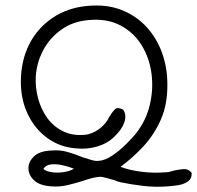

<svg xmlns="http://www.w3.org/2000/svg" viewBox="-20 -625 728 709"><path d="M167 63Q126 60 105.5 40.5Q85 21 85 -3.5Q85 -28 105.5 -47.5Q126 -67 167 -69Q201 -72 229 -64Q257 -56 281 -46Q284 -45 289 -43Q305 -38 318.5 -34Q332 -30 344 -31Q367 -32 394.5 -50.5Q422 -69 446 -93Q470 -117 482 -132Q519 -179 533 -237Q547 -295 539.5 -353Q532 -411 503 -458Q474 -505 425 -531Q376 -557 308 -551Q248 -546 205 -514.5Q162 -483 138.5 -437.5Q115 -392 112 -341Q110 -301 121 -260.5Q132 -220 155.5 -188Q179 -156 215.5 -139Q252 -122 300 -128Q322 -132 343 -146.5Q364 -161 376 -180Q378 -183 379.5 -186Q381 -189 382 -191Q394 -211 404 -221Q414 -231 435 -220L436 -218Q448 -199 439 -173Q430 -147 403 -121Q378 -96 340.5 -84.5Q303 -73 262 -77Q203 -81 156.5 -114Q110 -147 83.5 -201.5Q57 -256 57 -322Q57 -399 87 -459.5Q117 -520 172.5 -558Q228 -596 301 -603Q373 -610 428 -588.5Q483 -567 521 -525.5Q559 -484 578.5 -429.5Q598 -375 598 -315Q599 -240 574 -183.5Q549 -127 509.5 -84.5Q470 -42 425 -9Q459 4 504.5 9.5Q550 15 594 11Q601 11 608 9Q615 7 622 5Q623 5 626 4Q641 1 657.5 -0.5Q674 -2 686 11L688 15Q688 36 672.5 46Q657 56 637 59Q617 62 601 63Q555 67 509 61.5Q463 56 425 48Q422 47 414 45Q410 43 404.5 41Q399 39 394 38Q386 36 383 35Q381 34 377 33Q368 31 360 29Q352 27 347 28Q334 29 318.5 33Q303 37 286 43Q261 51 230 58.5Q199 66 167 63ZM140 -1Q151 8 172 11Q193 14 215.5 10.5Q238 7 253 -2Q236 -9 212.5 -14.5Q189 -20 169 -18Q149 -16 140 -1Z"/></svg>

Font: Yuji Hentaigana Akari
Style: Regular
Weight: 400
Designer: Kataoka Yuji
Foundry: Kinuta Font Factory
Version: Version 3.002